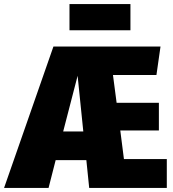

<svg xmlns="http://www.w3.org/2000/svg" viewBox="-48 -925 852 945"><path d="M562 -142H773V0H391L377 -137H226L191 0H-28L215 -696H742L722 -556H508L526 -419H734V-283H544ZM263 -278H362L334 -552ZM594 -776H294V-905H594Z"/></svg>

Font: Fira Sans Condensed Black
Style: Regular
Weight: 900
Width: 3
Designer: Carrois Corporate & Edenspiekermann AG
Foundry: Carrois Corporate GbR & Edenspiekermann AG
Version: Version 4.203